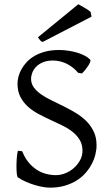

<svg xmlns="http://www.w3.org/2000/svg" viewBox="-20 -864 516 899"><path d="M432.1 -184.1Q432.1 -162.1 426.3 -139.2Q420.4 -116.2 408.4 -94Q396.5 -71.8 378.7 -52Q360.8 -32.2 336.7 -17.6Q312.5 -2.9 282 5.9Q251.5 14.6 214.8 14.6Q198.7 14.6 179.7 11.2Q160.6 7.8 140.6 1.7Q120.6 -4.4 100.8 -13.2Q81.1 -22 64 -33.2Q60.5 -35.2 58.8 -49.8Q57.1 -64.5 57.1 -84.2Q57.1 -104 58.6 -124.5Q60.1 -145 64 -158.2L84 -155.8Q95.2 -127 112.1 -106Q128.9 -85 149.4 -71Q169.9 -57.1 193.6 -50.5Q217.3 -43.9 242.2 -43.9Q264.2 -43.9 286.4 -53Q308.6 -62 326.2 -77.6Q343.8 -93.3 355 -114Q366.2 -134.8 366.2 -158.2Q366.2 -188 353 -209.5Q339.8 -231 318.6 -247.6Q297.4 -264.2 270 -277.3Q242.7 -290.5 214.1 -303.7Q185.5 -316.9 158.2 -331.5Q130.9 -346.2 109.6 -365.7Q88.4 -385.3 75.2 -410.9Q62 -436.5 62 -472.2Q62 -487.3 66.4 -504.9Q70.8 -522.5 80.6 -540Q90.3 -557.6 105.7 -574Q121.1 -590.3 142.8 -602.8Q164.6 -615.2 192.9 -622.6Q221.2 -629.9 256.8 -629.9Q278.8 -629.9 301 -626.5Q323.2 -623 342.5 -617.2Q361.8 -611.3 377.4 -603Q393.1 -594.7 401.9 -585Q405.3 -582 402.1 -573.5Q398.9 -564.9 392.3 -554.9Q385.7 -544.9 377.7 -535.2Q369.6 -525.4 363.8 -520L346.2 -522.9Q332.5 -539.1 317.6 -550Q302.7 -561 287.4 -567.9Q272 -574.7 256.8 -577.6Q241.7 -580.6 228 -580.6Q200.7 -580.6 181.4 -572.5Q162.1 -564.5 149.7 -551.8Q137.2 -539.1 131.3 -523.9Q125.5 -508.8 125.5 -495.1Q125.5 -472.2 138.7 -454.3Q151.9 -436.5 173.3 -421.6Q194.8 -406.7 222.4 -393.6Q250 -380.4 278.8 -366Q307.6 -351.6 335.2 -335Q362.8 -318.4 384.3 -296.9Q405.8 -275.4 418.9 -247.8Q432.1 -220.2 432.1 -184.1ZM179.7 -667.5Q171.4 -670.9 167.7 -675.5Q164.1 -680.2 157.7 -689.5L346.7 -844.2Q351.6 -841.3 359.9 -836.7Q368.2 -832 377 -826.9Q385.7 -821.8 393.1 -816.9Q400.4 -812 404.3 -808.1L408.7 -786.1Z"/></svg>

Font: Gentium Plus Afr
Style: Regular
Weight: 400
Designer: J. Victor Gaultney, Annie Olsen, Iska Routamaa, Becca Hirsbrunner
Foundry: SIL International
Version: Version 5.000